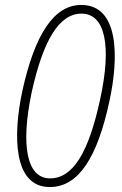

<svg xmlns="http://www.w3.org/2000/svg" viewBox="-20 -745 493 775"><path d="M181 10C297 10 373 -109 422 -338C460 -514 461 -725 308 -725C197 -725 120 -605 70 -377C32 -198 33 10 181 10ZM182 -25C89 -25 62 -155 108 -373C154 -581 218 -690 309 -690C404 -690 432 -562 384 -343C338 -132 276 -25 182 -25Z"/></svg>

Font: Noto Sans ExtraCondensed ExtraLight
Style: Italic
Weight: 200
Width: 2
Italic angle: -12°
Designer: Monotype Design Team
Foundry: Monotype Imaging Inc.
Version: Version 2.013